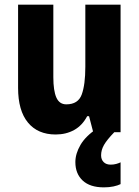

<svg xmlns="http://www.w3.org/2000/svg" viewBox="-20 -570 599 828"><path d="M500 -550V0H382L364 -69H356Q335 -29 300 -9.5Q265 10 220 10Q143 10 100.5 -41.5Q58 -93 58 -191V-550H210V-237Q210 -179 223 -149.5Q236 -120 266 -120Q317 -120 332.5 -162.5Q348 -205 348 -282V-550ZM416 100Q416 118 427 129Q438 140 457 140Q470 140 481 137Q492 134 500 130V224Q488 230 469.5 234Q451 238 428 238Q368 238 336.5 208.5Q305 179 305 129Q305 93 327 55Q349 17 400 -17L473 0Q441 33 428.5 55Q416 77 416 100Z"/></svg>

Font: Noto Sans Arabic Cond ExtBd
Style: Regular
Weight: 800
Width: 3
Designer: Monotype Design Team, Nadine Chahine, Nizar Qandah and Khaled Hosny
Foundry: Monotype Imaging Inc.
Version: Version 2.012; ttfautohint (v1.8.4.7-5d5b)